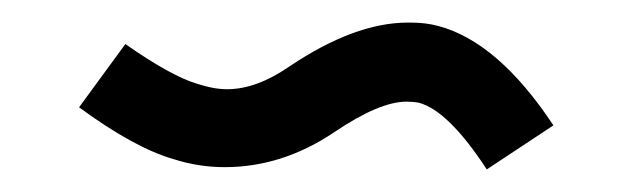

<svg xmlns="http://www.w3.org/2000/svg" viewBox="-20 -418 559 170"><path d="M344 -398Q343 -398 341 -398Q294 -398 236 -359Q207 -339 181 -339Q169 -339 154 -344Q131 -351 91 -379L50 -323Q99 -287 134 -277Q156 -270 179 -270Q230 -270 276 -301Q316 -328 340 -328Q346 -328 351 -327Q377 -320 411 -268L470 -307Q421 -381 368 -395Q357 -398 344 -398Z"/></svg>

Font: Sakbunderan
Style: Regular
Weight: 400
Version: Version 1.00